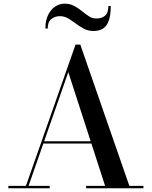

<svg xmlns="http://www.w3.org/2000/svg" viewBox="-20 -1002 808 1022"><path d="M207.5 -238V-250H522.5V-238ZM407.5 -764.5 668.5 -12.5H743.5V0H438.5V-12.5H539.5L343.5 -618L132 -12.5H244.5V0H24.5V-12.5H118L382 -764.5ZM477.5 -837Q449.5 -837 426.8 -849Q404 -861 383.5 -876.5Q363 -892 342.5 -904Q322 -916 298.5 -916Q273.5 -916 253.8 -901Q234 -886 234 -850H221.5Q221.5 -892.5 236 -922.2Q250.5 -952 273.8 -967.2Q297 -982.5 323.5 -982.5Q352.5 -982.5 374.8 -970.5Q397 -958.5 416 -943Q435 -927.5 453.2 -915.5Q471.5 -903.5 492.5 -903.5Q522 -903.5 539.5 -918.8Q557 -934 557 -970H569.5Q569.5 -922.5 559.5 -893.2Q549.5 -864 529.2 -850.5Q509 -837 477.5 -837Z"/></svg>

Font: Bodoni Moda 18pt Medium
Style: Regular
Weight: 500
Designer: Owen Earl
Foundry: indestructible type
Version: Version 2.004